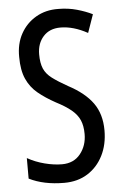

<svg xmlns="http://www.w3.org/2000/svg" viewBox="-53 -762 519 811"><g transform="rotate(-5 206.5 -357.0)"><path d="M375 -196Q375 -136 351.5 -89.5Q328 -43 286 -16.5Q244 10 187 10Q100 10 38 -21V-108Q72 -89 111 -79Q150 -69 184 -69Q234 -69 262 -104Q290 -139 290 -188Q290 -223 279.5 -247Q269 -271 245 -291Q221 -311 180 -332Q138 -355 107 -380.5Q76 -406 59.5 -443Q43 -480 43 -536Q42 -592 65.5 -634.5Q89 -677 130.5 -701Q172 -725 225 -724Q267 -724 304 -713.5Q341 -703 369 -689L342 -612Q282 -645 227 -645Q181 -645 154.5 -615.5Q128 -586 128 -540Q128 -503 138 -479.5Q148 -456 172.5 -437.5Q197 -419 238 -396Q308 -359 341.5 -312Q375 -265 375 -196Z"/></g></svg>

Font: Noto Sans Myanmar ExtraCondensed
Style: Regular
Weight: 400
Width: 2
Designer: Monotype Design Team
Foundry: Monotype Imaging Inc.
Version: Version 2.107; ttfautohint (v1.8.4.7-5d5b)